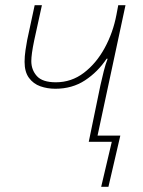

<svg xmlns="http://www.w3.org/2000/svg" viewBox="-20 -548 554 742"><path d="M371 174 412 0H323L368 -218Q374 -245 381 -273Q388 -301 396 -321H392Q358 -270 308.5 -237.5Q259 -205 194 -205Q163 -205 136 -214.5Q109 -224 92 -247Q75 -270 75 -309Q75 -330 78.5 -354Q82 -378 85 -393L114 -528H142L112 -391Q101 -338 101 -312Q101 -278 122.5 -254Q144 -230 196 -230Q256 -230 304 -266.5Q352 -303 384.5 -362.5Q417 -422 430 -491L437 -528H465L357 -24H445L399 174Z"/></svg>

Font: Noto Sans Disp Thin
Style: Italic
Weight: 100
Italic angle: -12°
Designer: Monotype Design Team
Foundry: Monotype Imaging Inc.
Version: Version 2.000;GOOG;noto-source:20170915:90ef993387c0